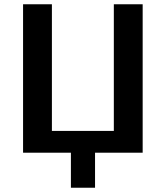

<svg xmlns="http://www.w3.org/2000/svg" viewBox="-20 -715 786 899"><path d="M88 0V-695H223V-102H513V-695H648V0H425V164H312V0Z"/></svg>

Font: Coval
Style: Bold
Weight: 700
Foundry: Context Ltd
Version: Version 001.000